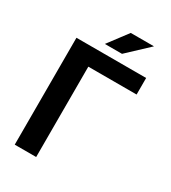

<svg xmlns="http://www.w3.org/2000/svg" viewBox="-213 -999 983 1106"><g transform="rotate(30 278.5 -446.0)"><path d="M209 0H66.5V-711H530V-601H209ZM340 -762H226L323.5 -891.5H478Z"/></g></svg>

Font: Roberto Sans
Style: Bold
Weight: 700
Designer: Google (font) & Cristiano Sobral (main changes)
Version: Version 1.000;October 12, 2021;FontCreator 14.0.0.2814 64-bi